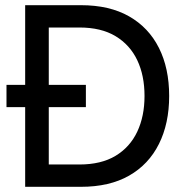

<svg xmlns="http://www.w3.org/2000/svg" viewBox="-20 -720 713 740"><path d="M77 0V-307H5V-393H77V-700H292Q402 -700 477.5 -657Q553 -614 592.5 -535.5Q632 -457 632 -350Q632 -244 592.5 -165Q553 -86 477.5 -43Q402 0 292 0ZM168 -86H286Q370 -86 425.5 -119.5Q481 -153 509 -212.5Q537 -272 537 -350Q537 -429 509 -488Q481 -547 425.5 -580.5Q370 -614 286 -614H168V-393H311V-307H168Z"/></svg>

Font: Zen Kaku Gothic New Medium
Style: Regular
Weight: 500
Designer: Yoshimichi Ohira
Foundry: Positype
Version: Version 1.002